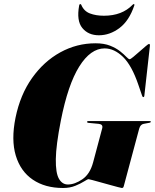

<svg xmlns="http://www.w3.org/2000/svg" viewBox="-20 -928 772 958"><path d="M456.5 -712Q499.5 -712 529.5 -700Q559.5 -688 579.2 -672.2Q599 -656.5 610.2 -644.5Q621.5 -632.5 627 -632.5Q631 -632.5 645 -644Q659 -655.5 676.2 -670.8Q693.5 -686 707 -697.5Q720.5 -709 723.5 -709Q728.5 -709 728 -699.5L700.5 -453Q700 -443.5 695 -443.5Q691 -443.5 688.5 -452L670.5 -504.5Q637.5 -601.5 593.8 -644Q550 -686.5 502 -686.5Q432 -686.5 375.5 -596.2Q319 -506 283.5 -326Q259.5 -204 258.5 -134.5Q257.5 -65 274 -36.2Q290.5 -7.5 318.5 -7.5Q353 -7.5 391 -33.5Q429 -59.5 444.5 -117.5L490 -288Q495 -307.5 473 -310L421 -315Q414.5 -315.5 414.5 -320Q414.5 -324 421.5 -324H726.5Q732.5 -324 732.5 -320.5Q732.5 -317 726 -315.5L696.5 -310Q680.5 -307 674.5 -286L599 -4.5Q597 4.5 594.8 7.2Q592.5 10 588 10Q585.5 10 568.5 5.5Q551.5 1 528 -5.5Q504.5 -12 481 -18.5Q457.5 -25 441 -29.5Q424.5 -34 422 -34Q417 -34 399.8 -23Q382.5 -12 355.8 -1Q329 10 294.5 10Q205 10 143.8 -31.5Q82.5 -73 58.8 -151.5Q35 -230 57.5 -341Q81 -455.5 139.8 -538.5Q198.5 -621.5 280.8 -666.8Q363 -712 456.5 -712ZM498.5 -849.5Q589 -849.5 641.5 -904Q644.5 -907.5 647 -907.5Q652.5 -907.5 650 -900.5Q624.5 -824.5 576.2 -788.2Q528 -752 473.5 -752Q420.5 -752 390.8 -788.2Q361 -824.5 375 -900.5Q376 -907.5 381 -907.5Q384 -907.5 385.5 -904Q398.5 -872.5 428.5 -861Q458.5 -849.5 498.5 -849.5Z"/></svg>

Font: Fraunces 144pt S000 Black
Style: Italic
Weight: 900
Italic angle: -16°
Version: Version 1.000; ttfautohint (v1.8.3)